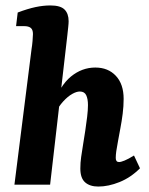

<svg xmlns="http://www.w3.org/2000/svg" viewBox="-20 -678 547 705"><path d="M341 7Q310 7 292.5 -8.5Q275 -24 275 -59Q275 -81 278 -101.5Q281 -122 285 -147Q289 -171 293 -197.5Q297 -224 300 -249Q303 -274 303 -292Q303 -315 296.5 -328.5Q290 -342 273 -342Q261 -342 245 -333Q229 -324 212 -305.5Q195 -287 181 -259L171 -285Q200 -364 240.5 -397Q281 -430 330 -430Q377 -430 405.5 -399.5Q434 -369 434 -315Q434 -288 430.5 -260.5Q427 -233 422 -207Q417 -181 413 -158Q409 -137 407 -123Q405 -109 405 -98Q405 -83 417 -83Q424 -83 437.5 -88.5Q451 -94 472 -107L494 -60Q460 -26 419 -9.5Q378 7 341 7ZM33 0 96 -499Q98 -510 99.5 -527.5Q101 -545 101 -553Q101 -569 93 -575.5Q85 -582 69 -582H39L45 -632Q82 -646 110.5 -652Q139 -658 165 -658Q202 -658 217 -643Q232 -628 232 -600Q232 -592 230.5 -578.5Q229 -565 227 -546L164 0Z"/></svg>

Font: Rasa
Style: Bold Italic
Weight: 700
Italic angle: -7.10001°
Designer: Anna Giedrys (Yrsa+Rasa design), David Brezina (Yrsa art-direction, Rasa art-direction, design)
Foundry: Rosetta Type Foundry
Version: Version 2.004